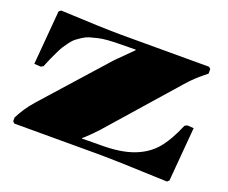

<svg xmlns="http://www.w3.org/2000/svg" viewBox="-94 -676 988 832"><g transform="rotate(20 400.0 -260.0)"><path d="M752 -512.2V-491.2Q749 -488.3 734.1 -476.6Q719.2 -464.8 701.9 -448.7Q684.6 -432.6 667 -412.1L396 -104Q384.8 -91.3 368.9 -75.4Q353 -59.6 342.8 -50.3L332 -41V-39.1L404.8 -40H419.9Q510.3 -40 569.1 -62Q627.9 -84 663.8 -126.2Q699.7 -168.5 731 -243.2L742.2 -249L772 -247.1L751 2L742.2 9.8Q500 0 419.9 0H35.2L26.9 -7.8V-24.9Q50.8 -72.8 87.9 -115.2L347.2 -405.8L419.9 -478V-481L339.8 -480Q312.5 -479.5 289.8 -477.8Q267.1 -476.1 247.3 -471.4Q227.5 -466.8 212.2 -462.2Q196.8 -457.5 182.6 -448.2Q168.5 -439 158.2 -431.2Q147.9 -423.3 137.2 -408.9Q126.5 -394.5 119.1 -383.3Q111.8 -372.1 102.3 -352.3Q92.8 -332.5 85.9 -317.4Q79.1 -302.2 68.8 -276.9L58.1 -271L27.8 -272.9L48.8 -522L58.1 -529.8Q259.8 -520 339.8 -520H744.1Z"/></g></svg>

Font: Yokawerad
Style: Regular
Weight: 500
Designer: gluk
Foundry: gluk
Version: Version 0.79